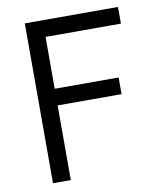

<svg xmlns="http://www.w3.org/2000/svg" viewBox="-80 -764 693 828"><g transform="rotate(-10 266.5 -350.0)"><path d="M85 -700H493V-627H163V-400H443V-327H163V0H85Z"/></g></svg>

Font: Uncut Sans Variable
Style: Regular
Weight: 400
Designer: Kasper Nordkvist
Foundry: UNCUT.wtf
Version: Version 1.303;Glyphs 3.1.2 (3151)